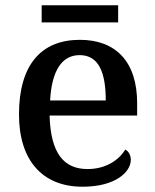

<svg xmlns="http://www.w3.org/2000/svg" viewBox="-20 -698 587 728"><path d="M138 -613H428V-678H138ZM293 10C418 10 476 -46 476 -92C476 -110 467 -125 455 -131C431 -91 381 -57 312 -57C221 -57 172 -118 168 -260H500V-307C500 -466 417 -547 283 -547C136 -547 52 -452 52 -264C52 -91 140 10 293 10ZM381 -317H170C176 -429 214 -489 282 -489C355 -489 381 -422 381 -317Z"/></svg>

Font: Noto Serif Oriya Medium
Style: Regular
Weight: 500
Designer: David Williams
Foundry: Google LLC, David Williams
Version: Version 1.051